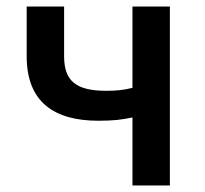

<svg xmlns="http://www.w3.org/2000/svg" viewBox="-20 -570 629 590"><path d="M387 0H502V-550H387V-300C359 -293 337 -291 306 -291C214 -291 177 -321 177 -397V-550H62V-397C62 -256 147 -199 282 -199C330 -199 351 -202 387 -209Z"/></svg>

Font: Spoqa Han Sans Neo Medium
Style: Regular
Weight: 500
Designer: [Spoqa Han Sans Neo] Dong-huui Kim  Younghwa Kang  Yujin Lee  [Noto Sans] Ryoko NISHIZUKA  (kana & ideographs); Paul D. 
Foundry: Spoqa (http://www.spoqa-han-sans.com)
Version: Version 1.000